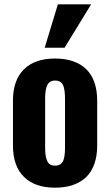

<svg xmlns="http://www.w3.org/2000/svg" viewBox="-20 -859 510 889"><path d="M91 -40C57 -73 40 -122 40 -185V-393C40 -456 57 -505 91 -538C124 -571 172 -588 235 -588C298 -588 346 -571 380 -538C413 -505 430 -456 430 -393V-185C430 -122 413 -73 380 -40C346 -7 298 10 235 10C172 10 124 -7 91 -40ZM272 -113C278 -126 281 -147 281 -174V-403C281 -430 278 -451 272 -465C265 -479 253 -486 235 -486C218 -486 206 -479 199 -465C192 -450 189 -430 189 -403V-174C189 -147 192 -127 199 -113C205 -99 217 -92 235 -92C253 -92 265 -99 272 -113ZM248 -839H402L279 -638H187Z"/></svg>

Font: Oswald SemiBold
Style: Regular
Weight: 400
Version: Version